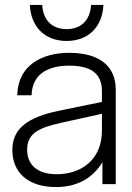

<svg xmlns="http://www.w3.org/2000/svg" viewBox="-20 -746 535 778"><path d="M395 0H449V-383C449 -475 387 -532 260 -532C150 -532 52 -481 50 -360H108C110 -452 184 -480 260 -480C346 -480 393 -450 393 -377V-333L218 -297C93 -271 30 -226 30 -138C30 -47 94 12 207 12C283 12 352 -17 395 -89ZM90 -139C90 -206 137 -228 226 -248L393 -285V-217C393 -96 306 -40 210 -40C127 -40 90 -82 90 -139ZM101 -726C105 -637 162 -580 250 -580C338 -580 395 -637 399 -726H349C345 -662 307 -628 250 -628C193 -628 155 -662 151 -726Z"/></svg>

Font: Aspekta 250
Style: Regular
Weight: 250
Designer: Ivo Dolenc
Version: Version 2.000